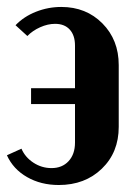

<svg xmlns="http://www.w3.org/2000/svg" viewBox="-20 -525 393 555"><path d="M323.2 -336.9V-158.2Q323.2 -84.5 274.4 -37.4Q225.6 9.8 149.9 9.8Q98.1 9.8 58.1 -13.2Q18.1 -36.1 0 -76.2L42 -95.2Q52.7 -70.3 76.7 -54.7Q100.6 -39.1 128.9 -39.1Q159.7 -39.1 178.2 -59.1Q196.8 -79.1 196.8 -112.8V-224.1H69.8V-270H196.8V-393.1Q196.8 -422.9 181.6 -439.5Q166.5 -456.1 139.2 -456.1Q118.2 -456.1 96.2 -446.3Q74.2 -436.5 59.1 -420.9L24.9 -452.1Q48.8 -477.1 84 -491Q119.1 -504.9 157.2 -504.9Q229 -504.9 276.1 -457.3Q323.2 -409.7 323.2 -336.9Z"/></svg>

Font: Moniqa Black Paragraph
Style: Regular
Weight: 900
Designer: Rajesh Rajput
Foundry: Rajesh Rajput
Version: Version 1.000